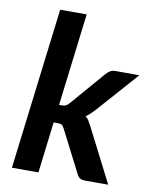

<svg xmlns="http://www.w3.org/2000/svg" viewBox="-84 -806 694 870"><g transform="rotate(10 263.5 -371.5)"><path d="M244 -743 192 -317.5H204.5Q216 -317.5 223.2 -321Q230.5 -324.5 238.5 -334L374.5 -491.5Q383.5 -501.5 393 -507.2Q402.5 -513 417 -513H527L358 -322.5Q348.5 -312 339 -303.2Q329.5 -294.5 319 -288Q328.5 -281 334.8 -270.8Q341 -260.5 347 -249L474 0H367Q353.5 0 344.8 -5Q336 -10 330 -22L230.5 -216.5Q224.5 -228 218.2 -231.5Q212 -235 198 -235H181.5L153 0H31L122 -743Z"/></g></svg>

Font: Lato TR
Style: Bold Italic
Weight: 700
Italic angle: -12°
Designer: Lukasz Dziedzic
Foundry: tyPoland Lukasz Dziedzic
Version: Version 1.104 2013